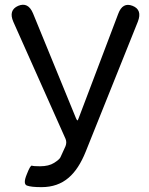

<svg xmlns="http://www.w3.org/2000/svg" viewBox="-20 -758 614 791"><path d="M151 13Q108 13 91 6.5Q74 0 90 -39Q105 -78 111.5 -75.5Q118 -73 145 -73Q181 -73 203 -87Q225 -101 229 -110Q240 -133 250 -156Q256 -172 250 -186L35 -668Q14 -716 55 -734Q96 -751 116 -703L293 -271Q297 -262 299 -262Q301 -262 304 -271L467 -701Q485 -750 526 -734Q567 -718 548 -669L333 -133Q304 -61 263 -26Q218 13 151 13Z"/></svg>

Font: Resource Han Rounded JP
Style: Regular
Weight: 400
Designer: Cyano Hao (round all glyphs); Ryoko NISHIZUKA 西塚涼子 (kana, bopomofo & ideographs); Paul D. Hunt (Latin, Greek & Cyrillic)
Foundry: Cyano Hao
Version: 0.990